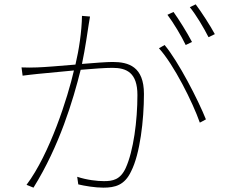

<svg xmlns="http://www.w3.org/2000/svg" viewBox="-20 -847 1040 883"><path d="M737 -640 711 -625C780 -549 866 -377 899 -283L927 -298C891 -388 800 -565 737 -640ZM778 -792 750 -779C778 -742 815 -680 834 -640L863 -654C840 -698 803 -757 778 -792ZM880 -827 853 -814C883 -777 916 -721 939 -676L968 -690C947 -729 907 -791 880 -827ZM79 -537 84 -499C105 -502 136 -505 153 -507L320 -523C292 -400 209 -139 102 3L134 16C254 -177 316 -386 351 -526C409 -531 465 -535 497 -535C562 -535 612 -513 612 -410C612 -292 594 -153 558 -74C533 -20 498 -14 458 -14C428 -14 380 -19 335 -34L340 1C369 8 417 16 455 16C509 16 553 5 583 -59C624 -139 642 -295 642 -415C642 -541 571 -562 498 -562C472 -562 417 -558 357 -553C372 -623 384 -710 388 -735C390 -749 392 -760 394 -771L357 -774C356 -702 343 -617 327 -550C256 -544 185 -538 151 -537C124 -536 106 -536 79 -537Z"/></svg>

Font: Harano Aji Gothic K1 ExtraLight
Style: Regular
Weight: 250
Foundry: Masamichi Hosoda
Version: HaranoAjiGothicK1-ExtraLight version 20230610;ttx 4.39.4